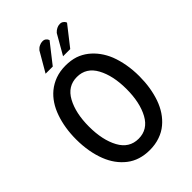

<svg xmlns="http://www.w3.org/2000/svg" viewBox="-269 -1066 1199 1199"><g transform="rotate(-45 330.0 -466.5)"><path d="M609.4 -362.3Q609.4 -417 600.6 -466.8Q591.8 -516.6 575.2 -559.6Q543 -638.7 482.4 -686.5Q452.1 -710 416 -722.7Q377 -735.4 330.1 -735.4Q281.2 -735.4 240.2 -720.7Q200.2 -706.1 168 -679.7Q109.4 -630.9 80.1 -546.9Q50.8 -462.9 50.8 -362.3Q50.8 -307.6 59.6 -256.8Q68.4 -207 85 -165Q116.2 -85 177.7 -37.1Q239.3 10.7 330.1 10.7Q378.9 10.7 419.9 -3.9Q460 -17.6 491.2 -43.9Q550.8 -93.8 580.1 -176.8Q609.4 -260.7 609.4 -362.3ZM496.1 -362.3Q496.1 -243.2 454.1 -166Q412.1 -88.9 330.1 -88.9Q248 -88.9 206.1 -166Q164.1 -243.2 164.1 -362.3Q164.1 -480.5 206.1 -557.6Q248 -634.8 330.1 -634.8Q412.1 -634.8 454.1 -557.6Q496.1 -480.5 496.1 -362.3ZM526.4 -918Q522.5 -929.7 512.7 -936.5Q503.9 -944.3 489.3 -944.3Q473.6 -944.3 460.9 -937.5Q448.2 -931.6 435.5 -918Q411.1 -874 360.4 -787.1Q376 -787.1 423.8 -787.1Q449.2 -819.3 526.4 -918ZM372.1 -918Q368.2 -929.7 359.4 -936.5Q350.6 -944.3 335.9 -944.3Q321.3 -944.3 307.6 -937.5Q293.9 -931.6 282.2 -918Q256.8 -874 206.1 -787.1Q221.7 -787.1 269.5 -787.1Q295.9 -819.3 372.1 -918Z"/></g></svg>

Font: DaxlinePro-Medium
Style: Medium
Weight: 400
Designer: Hans Reichel
Version: Version 7.502; 2006